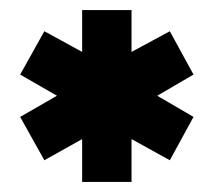

<svg xmlns="http://www.w3.org/2000/svg" viewBox="-20 -726 424 381"><path d="M143 -450 68 -408 20 -494 93 -536 20 -578 68 -664 143 -623V-706H241V-623L317 -664L364 -578L292 -536L364 -494L317 -408L241 -450V-365H143Z"/></svg>

Font: Lineal Heavy
Style: Regular
Weight: 900
Designer: Created by Frank Adebiaye with contributions from Anton Moglia & Ariel Martín Pérez
Created by Frank ADEBIAYE with FontF
Foundry: Velvetyne Type Foundry
Version: Version 2.000